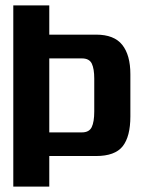

<svg xmlns="http://www.w3.org/2000/svg" viewBox="-20 -695 539 715"><path d="M29.5 0V-675H163.5V-566H338Q405 -566 435.2 -528Q465.5 -490 465.5 -418.5V-261.5Q465.5 -186.5 436.8 -150.2Q408 -114 338 -114H163.5V0ZM163.5 -202H285Q312 -202 321.5 -221.5Q331 -241 331 -280V-402.5Q331 -439 321.8 -458.2Q312.5 -477.5 285 -477.5H163.5Z"/></svg>

Font: Anybody SemiBold
Style: Regular
Weight: 600
Designer: Tyler Finck
Foundry: Etcetera Type Company
Version: Version 1.010; ttfautohint (v1.8.3) -l 8 -r 50 -G 200 -x 14 